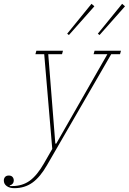

<svg xmlns="http://www.w3.org/2000/svg" viewBox="-136 -771 673 1003"><path d="M-61 212Q-86 212 -101 201Q-116 190 -116 172Q-116 161 -109.5 153.5Q-103 146 -90 146Q-77 146 -70.5 153.5Q-64 161 -64 172Q-64 191 -85 198V201H-73Q-19 201 19.5 173Q58 145 94 82L137 7L95 -488H49L54 -506H193L188 -488H116L153 -21H158L425 -488H353L358 -506H496L491 -488H445L110 91Q74 154 33.5 183Q-7 212 -61 212ZM215 -595 342 -751 357 -738 224 -588ZM375 -595 502 -751 517 -738 384 -588Z"/></svg>

Font: IBM Plex Serif Thin
Style: Italic
Weight: 100
Italic angle: -14°
Designer: Mike Abbink, Paul van der Laan, Pieter van Rosmalen
Foundry: Bold Monday
Version: Version 3.001